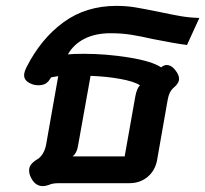

<svg xmlns="http://www.w3.org/2000/svg" viewBox="-20 -623 698 653"><path d="M211 -438Q227 -440 266 -440Q341 -440 418.5 -427.5Q496 -415 528 -394Q538 -402 547 -402Q562 -402 575 -386Q589 -369 589 -355Q589 -340 571 -325Q555 -312 550 -282L514 -77Q507 -42 481.5 -21Q456 0 420 0H180Q158 0 146 6Q134 10 126 10Q98 10 84 -22Q79 -32 79 -44Q79 -55 86 -64Q93 -73 108 -82Q130 -96 137 -132L178 -364L154 -360L145 -347Q133 -333 112 -333Q97 -333 86 -338Q62 -348 62 -367Q62 -378 70 -394Q119 -491 195.5 -547Q272 -603 376 -603Q410 -603 440 -598Q470 -593 519 -583Q566 -573 595 -568Q624 -563 658 -562L616 -470Q576 -475 501 -490Q457 -500 425 -505Q393 -510 356 -510Q304 -510 267 -491Q230 -472 211 -438ZM456 -333Q436 -346 389.5 -354.5Q343 -363 288 -365L245 -125Q241 -102 227 -91H404L440 -294Q445 -322 456 -333Z"/></svg>

Font: Niramit SemiBold
Style: Italic
Weight: 600
Italic angle: -10°
Designer: Katatrad Aksorn Co.,Ltd.
Foundry: Cadson Demak Co.,Ltd.
Version: Version 1.001; ttfautohint (v1.6)